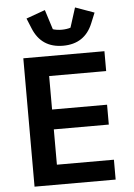

<svg xmlns="http://www.w3.org/2000/svg" viewBox="-62 -994 724 1040"><g transform="rotate(-5 300.0 -474.0)"><path d="M83 0V-698H524V-590H214V-408H513V-300H214V-108H524V0ZM304 -747Q186 -747 142 -855L119 -911L222 -948L256 -841Q264 -838 277.5 -836Q291 -834 304 -834Q317 -834 330.5 -836Q344 -838 352 -841L386 -948L489 -911L466 -855Q422 -747 304 -747Z"/></g></svg>

Font: IBM Plex Mono SmBld
Style: Regular
Weight: 600
Monospace: yes
Designer: Mike Abbink, Paul van der Laan, Pieter van Rosmalen
Foundry: Bold Monday
Version: Version 2.3